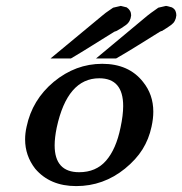

<svg xmlns="http://www.w3.org/2000/svg" viewBox="-20 -629 617 650"><path d="M151 -431 326 -576Q339 -587 348.5 -593Q358 -599 363 -603Q387 -609 389 -609Q391 -609 409 -604Q424 -594 424 -577Q422 -556 406.5 -544.5Q391 -533 374 -524L368 -522Q368 -522 366 -521Q332 -500 293 -475.5Q254 -451 220 -431ZM305 -431 479 -576Q493 -587 502 -593Q511 -599 516 -603Q540 -609 542 -609Q545 -609 562 -604Q571 -599 574 -592Q577 -585 577 -577Q575 -556 560 -545Q545 -534 528 -524H527L522 -522Q488 -501 448 -476Q408 -451 373 -431ZM70 -200Q89 -291 162 -352Q236 -413 326 -413Q416 -413 464 -352Q499 -309 499 -251Q499 -227 493 -200Q484 -158 462.5 -123.5Q441 -89 403 -58Q330 1 238 1Q149 1 99 -58Q65 -102 65 -157Q65 -178 70 -200ZM172 -197Q165 -163 165 -137Q165 -46 248 -46Q305 -46 339 -85Q373 -124 388 -197Q397 -239 397 -270Q397 -364 316 -364Q208 -364 172 -197Z"/></svg>

Font: New Athena Unicode
Style: Bold Italic
Weight: 700
Designer: J. Rusten 1997; rev. by R. Hancock 2001, 2002, rev. by D. Mastronarde 2002-2021
Foundry: Society for Classical Studies (formerly American Philological Association)
Version: Version 5.008